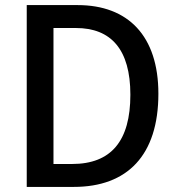

<svg xmlns="http://www.w3.org/2000/svg" viewBox="-20 -734 697 754"><path d="M602 -366C602 -593 483 -714 285 -714H85V0H270C480 0 602 -124 602 -366ZM492 -362C492 -181 417 -90 263 -90H190V-624H278C416 -624 492 -540 492 -362Z"/></svg>

Font: Noto Sans Thai Looped SemiCondensed Medium
Style: Regular
Weight: 500
Width: 4
Designer: Sasikarn Vongin, Ben Mitchell
Foundry: The Fontpad Ltd
Version: Version 1.001